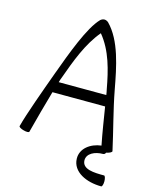

<svg xmlns="http://www.w3.org/2000/svg" viewBox="-151 -938 1025 1274"><g transform="rotate(15 361.0 -300.5)"><path d="M116 10C140 -81 170 -194 196 -283L558 -282C572 -196 585 -110 602 -25C528 -16 464 31 466 101C468 192 569 237 670 237C676 237 682 221 682 200C682 179 676 162 670 162C600 162 520 160 518 99C517 51 571 26 626 26C634 26 641 21 644 12H647C668 7 683 -1 682 -8C653 -141 616 -271 591 -405C563 -556 530 -728 432 -827C425 -833 415 -838 405 -838C395 -838 385 -833 378 -827C306 -754 234 -556 180 -409C132 -277 66 -96 44 -10C42 -3 57 6 77 11C97 17 115 16 116 10ZM230 -391C275 -516 323 -647 405 -744C486 -646 516 -520 539 -395C542 -383 544 -370 546 -357L219 -358C222 -370 226 -381 230 -391Z"/></g></svg>

Font: Nupuram Light
Style: Regular
Weight: 300
Designer: Santhosh Thottingal (santhosh.thottingal@gmail.com)
Foundry: SMC
Version: Version 1.000